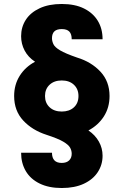

<svg xmlns="http://www.w3.org/2000/svg" viewBox="-20 -732 620 964"><path d="M290 212Q225 212 179 189.5Q133 167 109.5 127Q86 87 86 35H241Q241 60 253 73Q265 86 290 86Q314 86 327 73.5Q340 61 340 40Q340 24 332 9.5Q324 -5 298 -20.5Q272 -36 214 -55Q142 -78 96.5 -127Q51 -176 51 -250Q51 -307 79 -351.5Q107 -396 156 -422Q121 -445 103.5 -478.5Q86 -512 86 -550Q86 -596 109.5 -632.5Q133 -669 179 -690.5Q225 -712 290 -712Q356 -712 401.5 -689.5Q447 -667 471 -627.5Q495 -588 495 -535H340Q340 -561 328 -573.5Q316 -586 290 -586Q265 -586 253 -574.5Q241 -563 241 -540Q241 -526 248 -510.5Q255 -495 282 -479Q309 -463 367 -443Q439 -421 484.5 -372Q530 -323 530 -250Q530 -192 501.5 -147.5Q473 -103 424 -77Q458 -54 476.5 -21Q495 12 495 50Q495 95 471 132Q447 169 401 190.5Q355 212 290 212ZM290 -172Q328 -172 351 -193Q374 -214 374 -250Q374 -285 351 -306.5Q328 -328 290 -328Q252 -328 229 -306.5Q206 -285 206 -250Q206 -215 229 -193.5Q252 -172 290 -172Z"/></svg>

Font: Golos Text SemiBold
Style: Regular
Weight: 600
Designer: A.Korolkova, Vitaly Kuzmin
Foundry: ParaType Ltd
Version: Version 2.004